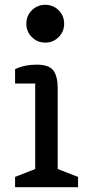

<svg xmlns="http://www.w3.org/2000/svg" viewBox="-20 -782 372 802"><path d="M306 0H43V-43L127 -76V-433H43V-493Q82 -512 133.5 -512Q185 -512 203 -487.5Q221 -463 221 -413V-76L306 -43ZM225 -627Q202 -604 169 -604Q136 -604 113 -627Q90 -650 90 -683Q90 -716 113 -739Q136 -762 169 -762Q202 -762 225 -739Q248 -716 248 -683Q248 -650 225 -627Z"/></svg>

Font: Belgrano
Style: Regular
Weight: 400
Designer: Daniel Hernandez
Foundry: Daniel Hernndez
Version: Version 1.003